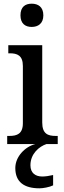

<svg xmlns="http://www.w3.org/2000/svg" viewBox="-20 -781 347 1041"><path d="M152 -635C186 -635 215 -653 215 -698C215 -744 186 -761 152 -761C117 -761 91 -744 91 -698C91 -653 117 -635 152 -635ZM19 0H172C116 14 63 68 63 130C63 206 111 240 194 240C213 240 248 234 268 224V168C246 173 226 176 209 176C173 176 145 158 145 115C145 52 193 13 232 0H293V-44H282C240 -44 209 -55 209 -117V-536H25V-492H33C73 -492 104 -481 104 -423V-113C104 -55 72 -44 31 -44H19Z"/></svg>

Font: Noto Serif Myanmar SemiCondensed Medium
Style: Regular
Weight: 500
Width: 4
Designer: Ben Mitchell and the Monotype Design Team
Foundry: Monotype Imaging Inc.
Version: Version 2.106